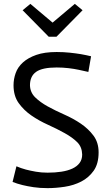

<svg xmlns="http://www.w3.org/2000/svg" viewBox="-20 -960 566 993"><path d="M437 -588Q413 -594 387 -599Q364 -604 334.5 -607.5Q305 -611 273 -611Q199 -611 167 -588.5Q135 -566 135 -519Q136 -482 162 -456.5Q188 -431 227 -409.5Q266 -388 312.5 -367.5Q359 -347 398 -320.5Q437 -294 463.5 -258.5Q490 -223 490 -172Q490 -113 464.5 -77Q439 -41 400 -21Q361 -1 314.5 6Q268 13 226 13Q186 13 153 8Q120 3 96 -3Q68 -10 45 -19L65 -100Q88 -90 114 -83Q137 -77 165.5 -72Q194 -67 226 -67Q265 -67 297.5 -72Q330 -77 354 -88Q378 -99 391.5 -117Q405 -135 405 -161Q404 -200 379.5 -224.5Q355 -249 314.5 -271.5Q274 -294 227.5 -315Q181 -336 142 -363Q103 -390 76.5 -427Q50 -464 50 -519Q50 -551 61 -582Q72 -613 98.5 -637Q125 -661 167.5 -676Q210 -691 273 -691Q309 -691 341.5 -687.5Q374 -684 398 -680Q426 -675 451 -669ZM97 -907 137 -940 252 -843 367 -940 407 -907 272 -770H232Z"/></svg>

Font: Actor
Style: Regular
Weight: 400
Designer: Thomas Junold
Foundry: Thomas Junold
Version: Version 1.001